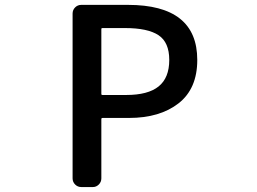

<svg xmlns="http://www.w3.org/2000/svg" viewBox="-20 -756 1040 776"><path d="M308.6 0Q293.9 0 283.7 -10.3Q273.4 -20.5 273.4 -35.2V-701.2Q273.4 -715.8 283.7 -726.1Q293.9 -736.3 308.6 -736.3H497.1Q777.3 -736.3 777.3 -513.7Q777.3 -397.5 701.7 -338.4Q626 -279.3 501 -279.3H394.5Q389.6 -279.3 389.6 -274.4V-35.2Q389.6 -20.5 379.4 -10.3Q369.1 0 355.5 0ZM389.6 -376Q389.6 -372.1 394.5 -372.1H490.2Q578.1 -372.1 621.1 -406.7Q664.1 -441.4 664.1 -513.7Q664.1 -585 620.6 -613.8Q577.1 -642.6 485.4 -642.6H394.5Q389.6 -642.6 389.6 -638.7Z"/></svg>

Font: Gen Jyuu Gothic L Monospace Medium
Style: Regular
Weight: 500
Designer: [Source Han Sans]
Ryoko NISHIZUKA  (kana & ideographs); Paul D. Hunt (Latin, Greek & Cyrillic); Wenlong ZHANG  (bopomofo
Version: Version 1.002.20150607